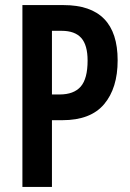

<svg xmlns="http://www.w3.org/2000/svg" viewBox="-20 -734 512 754"><path d="M230 -714Q442 -714 442 -497Q442 -388 389 -325Q336 -262 225 -262H184V0H68V-714ZM222 -613H184V-363H214Q270 -363 297 -394Q324 -425 324 -496Q324 -557 299 -585Q274 -613 222 -613Z"/></svg>

Font: Noto Sans Lao UI ExtCond SemBd
Style: Regular
Weight: 600
Width: 2
Designer: Monotype Design Team
Foundry: Monotype Imaging Inc.
Version: Version 2.000; ttfautohint (v1.8.4.7-5d5b)